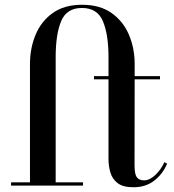

<svg xmlns="http://www.w3.org/2000/svg" viewBox="-20 -780 733 807"><path d="M26.5 -13.5H106V-511.5Q106 -577 129.5 -633.8Q153 -690.5 201.5 -725.2Q250 -760 325 -760Q400 -760 449 -725.2Q498 -690.5 522 -633.8Q546 -577 546 -511.5V-460H652.5V-446.5H546L545.5 -85.5Q545.5 -48 555 -35Q564.5 -22 586 -22Q608.5 -22 632.5 -44.2Q656.5 -66.5 671 -98.5L682.5 -92Q663.5 -48 628 -20.5Q592.5 7 540.5 7Q497 7 474.5 -10.2Q452 -27.5 444 -54.8Q436 -82 436 -111.5V-446.5H375V-460H436V-540Q436 -635.5 412.5 -691Q389 -746.5 324.5 -746.5Q260 -746.5 237 -691Q214 -635.5 214 -540V-13.5H329V0H26.5Z"/></svg>

Font: Bodoni* 16 Medium
Style: Regular
Weight: 500
Version: Version 2.2